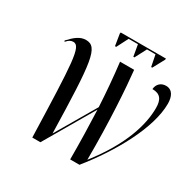

<svg xmlns="http://www.w3.org/2000/svg" viewBox="-189 -1066 1246 1251"><g transform="rotate(30 433.5 -440.5)"><path d="M381 -785H390L434 -871H504L519 -785H527L572 -871H636L653 -785H661L708 -872L709 -881H369L367 -872ZM212 0H273L489 -370C494 -252 497 -130 497 0H567C725 -196 867 -449 867 -632C867 -685 848 -728 799 -728C762 -728 735 -704 732 -665C792 -665 814 -633 814 -569C814 -448 766 -272 595 -54C597 -341 579 -597 566 -714H460C473 -607 482 -499 488 -388L313 -89C300 -625 289 -726 198 -726C153 -726 119 -697 78 -653L82 -645C101 -667 115 -674 133 -674C191 -674 195 -554 212 0Z"/></g></svg>

Font: Noto Serif Display Condensed Medium
Style: Italic
Weight: 500
Width: 3
Italic angle: -12°
Designer: Monotype Design Team
Foundry: Monotype Imaging Inc.
Version: Version 2.009